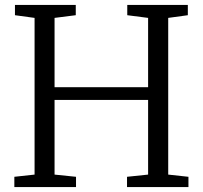

<svg xmlns="http://www.w3.org/2000/svg" viewBox="-20 -763 826 783"><path d="M121 -51V-690L41 -701V-743H289V-701L202.5 -690V-407.5H584V-690L499 -701V-743H746V-701L666 -690V-51L748.5 -42V0H498V-42L584 -51V-355.5H202.5V-51L290 -42V0H38.5V-42Z"/></svg>

Font: Merriweather 24pt Light
Style: Regular
Weight: 300
Designer: Eben Sorkin
Foundry: Eben Sorkin
Version: Version 2.100